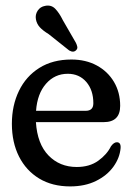

<svg xmlns="http://www.w3.org/2000/svg" viewBox="-20 -657 474 687"><path d="M410 -278.5Q410 -220 351 -220H108.5Q113.5 -142 153.5 -100.8Q193.5 -59.5 254.5 -59.5Q300.5 -59.5 331.5 -81.8Q362.5 -104 377 -133.5Q387.5 -148 398 -148Q413 -148 411.5 -127Q408.5 -92 385.8 -60.5Q363 -29 323.5 -9.5Q284 10 231 10Q167 10 120.2 -18.2Q73.5 -46.5 48 -97Q22.5 -147.5 22.5 -214Q22.5 -279.5 47.8 -331.8Q73 -384 120.8 -414Q168.5 -444 235.5 -444Q287 -444 326.2 -422.8Q365.5 -401.5 387.8 -364Q410 -326.5 410 -278.5ZM222.5 -393Q176 -393 144.8 -357.5Q113.5 -322 109 -260.5H286.5Q314 -260.5 314 -287.5Q314 -334.5 288.8 -363.8Q263.5 -393 222.5 -393ZM205 -584.5 251.5 -504Q255 -497 256.5 -490Q258 -483 252.5 -477.5Q243 -467.5 227.5 -476.5L154 -535Q133.5 -547.5 122.5 -559.5Q111.5 -571.5 108.5 -588Q105.5 -604.5 114.8 -618.8Q124 -633 141.5 -636Q163 -640.5 177.5 -625.8Q192 -611 205 -584.5Z"/></svg>

Font: Fraunces 144pt S100
Style: Regular
Weight: 400
Version: Version 1.000; ttfautohint (v1.8.3)